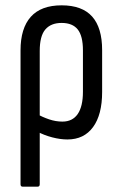

<svg xmlns="http://www.w3.org/2000/svg" viewBox="-20 -515 451 720"><path d="M65 185Q57 185 57 176V-326Q57 -409 95.5 -452Q134 -495 211 -495Q288 -495 325.5 -453Q363 -411 363 -327V-170Q363 -85 329 -38.5Q295 8 233 8Q206 8 175.5 0Q145 -8 119 -22L118 -88Q139 -76 164 -67.5Q189 -59 214 -59Q252 -59 271.5 -87.5Q291 -116 291 -171V-326Q291 -380 271.5 -404.5Q252 -429 211 -429Q171 -429 150 -404.5Q129 -380 129 -324V176Q129 185 121 185Z"/></svg>

Font: Sofia Sans Condensed
Style: Regular
Weight: 400
Designer: Botio Nikoltchev, Ani Petrova
Foundry: lettersoup
Version: Version 4.100